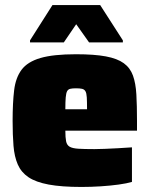

<svg xmlns="http://www.w3.org/2000/svg" viewBox="-20 -733 598 761"><path d="M303 8Q224 8 173 -1.5Q122 -11 93 -30.5Q64 -50 50.5 -81Q37 -112 33.5 -155Q30 -198 30 -254Q30 -325 36 -375Q42 -425 65.5 -456.5Q89 -488 140 -503Q191 -518 281 -518Q354 -518 399.5 -509.5Q445 -501 470.5 -482.5Q496 -464 507 -433.5Q518 -403 520.5 -358.5Q523 -314 523 -254V-215H239Q239 -188 242 -173Q245 -158 256 -151.5Q267 -145 290.5 -143.5Q314 -142 354 -142Q371 -142 395 -143Q419 -144 447.5 -145.5Q476 -147 503 -149V-12Q483 -6 450.5 -1.5Q418 3 379.5 5.5Q341 8 303 8ZM325 -284V-300Q325 -330 324 -347Q323 -364 318.5 -371.5Q314 -379 305 -381Q296 -383 281 -383Q267 -383 258.5 -381Q250 -379 246 -371.5Q242 -364 240.5 -347Q239 -330 239 -300H341ZM99 -565V-573L188 -713H377L467 -573V-565H333L282 -637L233 -565Z"/></svg>

Font: Saira Thin Black
Style: Regular
Weight: 900
Version: Version 1.101